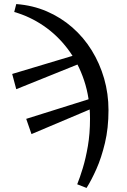

<svg xmlns="http://www.w3.org/2000/svg" viewBox="-20 -744 624 945"><path d="M135 -84 109 -159 456 -268 466 -224ZM360 163Q373 131 387.5 83.5Q402 36 412.5 -25Q423 -86 423 -159Q423 -261 394 -348Q365 -435 313.5 -503Q262 -571 194.5 -617Q127 -663 50 -685L60 -724Q141 -718 210.5 -688Q280 -658 336 -609Q392 -560 431.5 -496Q471 -432 492.5 -357.5Q514 -283 514 -202Q514 -113 496.5 -40Q479 33 454.5 88Q430 143 406 181ZM60 -305 40 -380 390 -485 405 -444Z"/></svg>

Font: Source Serif 4 Medium
Style: Regular
Weight: 500
Designer: Frank Grießhammer
Foundry: Adobe Systems Incorporated
Version: Version 4.004;hotconv 1.0.116;makeotfexe 2.5.65601